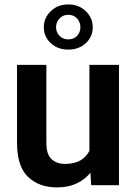

<svg xmlns="http://www.w3.org/2000/svg" viewBox="-20 -813 598 843"><path d="M380.4 0 377 -54.7Q352.5 -24.4 315.9 -7.3Q279.3 9.8 230 9.8Q151.9 9.8 103.3 -36.1Q54.7 -82 54.7 -187V-528.3H183.6V-186Q183.6 -133.8 207 -113.5Q230.5 -93.3 264.6 -93.3Q307.1 -93.3 333.3 -108.9Q359.4 -124.5 372.6 -150.9V-528.3H502.4V0ZM172.4 -693.4Q172.4 -734.4 202.9 -763.9Q233.4 -793.5 279.8 -793.5Q326.2 -793.5 356.7 -763.9Q387.2 -734.4 387.2 -693.4Q387.2 -651.9 356.7 -623.5Q326.2 -595.2 279.8 -595.2Q233.4 -595.2 202.9 -623.5Q172.4 -651.9 172.4 -693.4ZM226.1 -693.4Q226.1 -671.9 241 -656Q255.9 -640.1 279.8 -640.1Q304.2 -640.1 318.6 -655.8Q333 -671.4 333 -693.4Q333 -715.3 318.6 -731.7Q304.2 -748 279.8 -748Q255.9 -748 241 -731.7Q226.1 -715.3 226.1 -693.4Z"/></svg>

Font: Vazirmatn FD SemiBold
Style: Regular
Weight: 600
Designer: Saber Rastikerdar
Foundry: Saber Rastikerdar
Version: Version 33.001